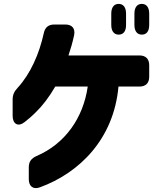

<svg xmlns="http://www.w3.org/2000/svg" viewBox="-20 -880 826 987"><path d="M590 -702C615 -702 628 -720 628 -752V-810C628 -842 614 -860 590 -860C566 -860 552 -842 552 -810V-752C552 -720 566 -702 590 -702ZM45 -284C45 -243 73 -226 106 -252C123 -265 143 -282 165 -304C199 -337 232 -380 264 -435H431C408 -274 315 -141 168 -78C141 -66 128 -49 128 -20V41C128 77 150 96 185 83C388 9 565 -165 589 -435H697C729 -435 747 -453 747 -485V-545C747 -577 729 -595 697 -595H332C343 -627 353 -662 361 -699C368 -734 350 -754 316 -754H259C229 -754 211 -739 205 -709C182 -604 137 -501 71 -429C53 -410 45 -393 45 -368ZM671 -752C671 -720 685 -702 709 -702C734 -702 747 -720 747 -752V-810C747 -842 733 -860 709 -860C685 -860 671 -842 671 -810Z"/></svg>

Font: コーポレート・ロゴ（ラウンド）ver3 Bold
Style: Regular
Weight: 700
Designer: [KANA_main] LOGOTYPE.JP [Source Han Sans] Ryoko NISHIZUKA 西塚涼子 (kana, bopomofo & ideographs); Paul D. Hunt (Latin, Greek
Version: Version 12.001;FEAKit 1.0